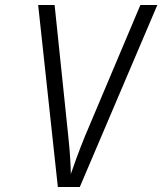

<svg xmlns="http://www.w3.org/2000/svg" viewBox="-20 -750 651 770"><path d="M212 0 133 -730H199L254 -202Q259 -155 261.5 -114Q264 -73 264 -52Q271 -73 286 -114Q301 -155 320 -202L543 -730H611L300 0Z"/></svg>

Font: JetBrains Mono NL ExtraLight
Style: Italic
Weight: 200
Italic angle: -9°
Monospace: yes
Designer: Philipp Nurullin, Konstantin Bulenkov
Foundry: JetBrains
Version: Version 2.305; ttfautohint (v1.8.4.7-5d5b)